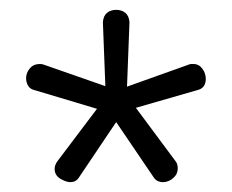

<svg xmlns="http://www.w3.org/2000/svg" viewBox="-20 -751 471 390"><path d="M337 -423Q341 -418 341 -409Q341 -397 331.5 -389Q322 -381 311 -381Q306 -381 301 -383Q296 -385 292 -391L216 -503L140 -390Q134 -381 123 -381Q114 -381 102.5 -388Q91 -395 91 -408Q91 -416 97 -424L177 -530L50 -568Q41 -570 37 -577Q33 -584 33 -592Q33 -603 40.5 -612Q48 -621 61 -621Q65 -621 68 -620L194 -576L189 -706Q190 -719 197.5 -725Q205 -731 216 -731Q227 -731 234.5 -725Q242 -719 243 -706L238 -575L364 -620Q366 -621 368.5 -621Q371 -621 373 -621Q384 -621 391 -611.5Q398 -602 398 -591Q398 -572 381 -568L256 -532Z"/></svg>

Font: AkaAcidDosis
Style: Regular
Weight: 400
Designer: Edgar Tolentino, Pablo Impallari, Igino Marini, Aka-Acid
Foundry: Edgar Tolentino, Pablo Impallari, Igino Marini, Cyberella
Version: Version 1.007